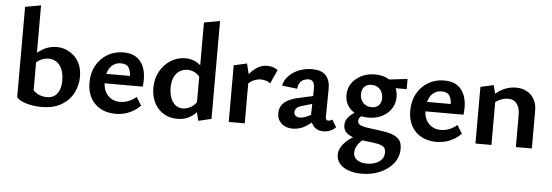

<svg xmlns="http://www.w3.org/2000/svg" viewBox="-58 -910 3990 1387"><g transform="rotate(5 1936.5 -216.0)"><path d="M253 10Q195 10 144.5 -5Q94 -20 74 -45L188 -105Q208 -84 234 -74Q260 -64 288 -64Q324 -64 346 -82Q368 -100 378 -128.5Q388 -157 388 -190Q388 -241 373.5 -275Q359 -309 334 -325.5Q309 -342 278 -342Q241 -342 210 -323.5Q179 -305 158 -272L121 -302Q144 -336 174.5 -365Q205 -394 243.5 -412.5Q282 -431 328 -431Q363 -431 395.5 -418Q428 -405 455 -380Q482 -355 497.5 -317.5Q513 -280 513 -230Q513 -171 485.5 -115.5Q458 -60 400.5 -25Q343 10 253 10ZM74 -45V-700L188 -721V-105Z M792 13Q732 13 685 -11.5Q638 -36 611.5 -83Q585 -130 585 -196Q585 -267 615 -320.5Q645 -374 696 -404Q747 -434 811 -434Q892 -434 933 -385Q974 -336 974 -253Q974 -242 973.5 -227.5Q973 -213 971 -200H873V-255Q873 -302 857 -328Q841 -354 800 -354Q767 -354 743 -336.5Q719 -319 706.5 -287.5Q694 -256 694 -214Q694 -149 728 -112.5Q762 -76 817 -76Q848 -76 877.5 -87.5Q907 -99 934 -122L971 -62Q942 -33 911 -16.5Q880 0 850 6.5Q820 13 792 13ZM641 -200 654 -269H958V-200Z M1240 10Q1182 10 1138.5 -17Q1095 -44 1071.5 -91Q1048 -138 1048 -198Q1048 -265 1077 -317.5Q1106 -370 1154.5 -400.5Q1203 -431 1260 -431Q1296 -431 1326 -418.5Q1356 -406 1378 -382Q1400 -358 1411 -324L1383 -289Q1366 -319 1340 -334Q1314 -349 1284 -349Q1250 -349 1224.5 -332Q1199 -315 1185.5 -284Q1172 -253 1172 -211Q1172 -171 1183.5 -138.5Q1195 -106 1217.5 -87Q1240 -68 1272 -68Q1298 -68 1328.5 -83.5Q1359 -99 1381 -138L1421 -117Q1399 -74 1372.5 -46Q1346 -18 1313 -4Q1280 10 1240 10ZM1392 11 1371 -75V-700L1486 -721V-11Z M1612 0V-411L1707 -432L1728 -346V0ZM1708 -264 1682 -289Q1714 -352 1758 -390Q1802 -428 1852 -428Q1876 -428 1896 -422Q1916 -416 1931 -404L1886 -304Q1873 -314 1855 -320Q1837 -326 1817 -326Q1788 -326 1758 -311Q1728 -296 1708 -264Z M2297 8Q2252 8 2225.5 -23.5Q2199 -55 2200 -116L2204 -286Q2205 -312 2200 -327.5Q2195 -343 2185 -350Q2175 -357 2160 -357Q2145 -357 2128 -350.5Q2111 -344 2098.5 -327.5Q2086 -311 2084 -282L1973 -295Q1979 -325 1997.5 -350Q2016 -375 2044 -393.5Q2072 -412 2106.5 -422Q2141 -432 2179 -432Q2250 -432 2280.5 -396.5Q2311 -361 2310 -302L2308 -94Q2308 -83 2313.5 -77.5Q2319 -72 2327 -72Q2335 -72 2342.5 -75Q2350 -78 2356 -83L2388 -29Q2373 -13 2349.5 -2.5Q2326 8 2297 8ZM2076 8Q2025 8 1994 -20.5Q1963 -49 1963 -94Q1963 -120 1974.5 -143.5Q1986 -167 2016 -186Q2046 -205 2101 -217L2264 -253L2269 -202L2128 -161Q2097 -152 2087.5 -138.5Q2078 -125 2078 -112Q2078 -96 2089.5 -86Q2101 -76 2120 -76Q2145 -76 2182 -94Q2219 -112 2265 -136L2267 -97Q2223 -54 2176 -23Q2129 8 2076 8Z M2601 289Q2548 289 2506 274.5Q2464 260 2440.5 232Q2417 204 2417 166Q2417 119 2463.5 72.5Q2510 26 2603 -8L2629 20Q2581 45 2557.5 77Q2534 109 2534 142Q2534 176 2561.5 194.5Q2589 213 2632 213Q2665 213 2693.5 202.5Q2722 192 2739 171.5Q2756 151 2756 122Q2756 95 2741.5 82Q2727 69 2695 63Q2663 57 2612 52Q2571 47 2532.5 37Q2494 27 2470 6.5Q2446 -14 2446 -49Q2446 -78 2461.5 -100Q2477 -122 2504.5 -140Q2532 -158 2568 -174L2596 -144Q2580 -138 2561.5 -124Q2543 -110 2543 -89Q2543 -73 2555.5 -63.5Q2568 -54 2597.5 -48.5Q2627 -43 2677 -37Q2727 -32 2770 -22Q2813 -12 2839.5 12Q2866 36 2866 85Q2866 146 2829 192Q2792 238 2732 263.5Q2672 289 2601 289ZM2613 -119Q2561 -119 2522.5 -138.5Q2484 -158 2463 -191.5Q2442 -225 2442 -268Q2442 -317 2468 -354Q2494 -391 2537.5 -412.5Q2581 -434 2635 -434Q2711 -434 2757.5 -393Q2804 -352 2804 -286Q2804 -238 2780 -200.5Q2756 -163 2713 -141Q2670 -119 2613 -119ZM2631 -196Q2653 -196 2668.5 -205Q2684 -214 2692.5 -230Q2701 -246 2701 -268Q2701 -307 2678 -332Q2655 -357 2616 -357Q2584 -357 2565 -337.5Q2546 -318 2546 -283Q2546 -257 2557 -237.5Q2568 -218 2587.5 -207Q2607 -196 2631 -196ZM2704 -348 2693 -401 2872 -422V-348Z M3118 13Q3058 13 3011 -11.5Q2964 -36 2937.5 -83Q2911 -130 2911 -196Q2911 -267 2941 -320.5Q2971 -374 3022 -404Q3073 -434 3137 -434Q3218 -434 3259 -385Q3300 -336 3300 -253Q3300 -242 3299.5 -227.5Q3299 -213 3297 -200H3199V-255Q3199 -302 3183 -328Q3167 -354 3126 -354Q3093 -354 3069 -336.5Q3045 -319 3032.5 -287.5Q3020 -256 3020 -214Q3020 -149 3054 -112.5Q3088 -76 3143 -76Q3174 -76 3203.5 -87.5Q3233 -99 3260 -122L3297 -62Q3268 -33 3237 -16.5Q3206 0 3176 6.5Q3146 13 3118 13ZM2967 -200 2980 -269H3284V-200Z M3694 0V-233Q3694 -284 3672 -313.5Q3650 -343 3609 -343Q3587 -343 3563 -335Q3539 -327 3519 -312Q3499 -297 3486 -275L3450 -300Q3478 -342 3511 -370.5Q3544 -399 3581.5 -413.5Q3619 -428 3660 -428Q3702 -428 3736 -410Q3770 -392 3790 -357.5Q3810 -323 3810 -275V0ZM3401 0V-411L3496 -432L3517 -346V0Z"/></g></svg>

Font: Ysabeau
Style: Bold
Weight: 700
Designer: Christian Thalmann (Catharsis Fonts)
Version: Version 2.000;gftools[0.9.27.dev2+g8671c4b]